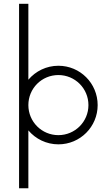

<svg xmlns="http://www.w3.org/2000/svg" viewBox="-20 -750 578 1008"><path d="M286.6 -404.8C223.6 -404.8 167 -376.5 128.9 -331.5V-730H80.1V238.3H128.9V-65.4C167 -20.5 223.6 7.8 286.6 7.8C400.9 7.8 492.7 -84.5 492.7 -198.2C492.7 -312.5 400.9 -404.8 286.6 -404.8ZM286.6 -40.5C199.2 -40.5 128.9 -110.8 128.9 -198.2C128.9 -286.1 199.2 -356 286.6 -356C373.5 -356 444.3 -286.1 444.3 -198.2C444.3 -110.8 373.5 -40.5 286.6 -40.5Z"/></svg>

Font: Now Light
Style: Regular
Weight: 300
Designer: Alfredo Marco Pradil
Foundry: Alfredo Marco Pradil
Version: Version 1.200;hotconv 1.0.109;makeotfexe 2.5.65596